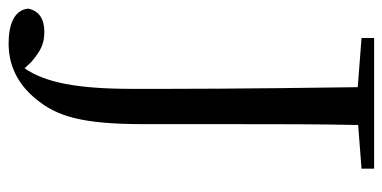

<svg xmlns="http://www.w3.org/2000/svg" viewBox="-262 -522 910 457"><g transform="rotate(90 193.5 -293.0)"><path d="M55 -698 172 -689C176 -400 176 -285 176 -153C176 -21 161 55 127 104L112 88C84 64 67 57 40 57C12 57 -10 68 -15 96C-11 129 23 142 68 142C117 142 163 123 201 76C241 27 260 -31 260 -180V-391C260 -493 260 -593 262 -690L366 -698V-728H55Z"/></g></svg>

Font: Noto Serif CJK KR
Style: Regular
Weight: 400
Designer: Ryoko NISHIZUKA 西塚涼子 (kana & ideographs); Frank Grießhammer (Latin, Greek & Cyrillic); Wenlong ZHANG 张文龙 (bopomofo); San
Foundry: Adobe
Version: Version 2.001;hotconv 1.1.0;makeotfexe 2.6.0